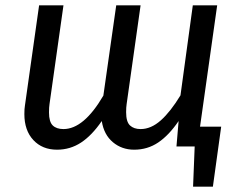

<svg xmlns="http://www.w3.org/2000/svg" viewBox="-20 -547 898 717"><path d="M806 -74 775 150H701L707 0H639L647 -95Q611 -42 571 -15Q531 12 481 12Q435 12 401.5 -16Q368 -44 360 -95Q323 -41 282.5 -14.5Q242 12 193 12Q138 12 104.5 -24Q71 -60 71 -121Q71 -141 73 -152L126 -527H217L165 -159Q163 -147 163 -127Q163 -92 177 -78.5Q191 -65 217 -65Q293 -65 366 -190L414 -527H505L453 -159Q451 -147 451 -128Q451 -92 465.5 -78.5Q480 -65 505 -65Q544 -65 580.5 -97.5Q617 -130 654 -191L700 -527H791L727 -74Z"/></svg>

Font: Fira Sans
Style: Italic
Weight: 400
Italic angle: -8°
Designer: bBox Type GmbH & Carrois Corporate GbR & Edenspiekermann AG
Foundry: bBox Type GmbH & Carrois Corporate GbR & Edenspiekermann AG
Version: Version 4.301